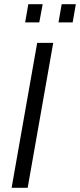

<svg xmlns="http://www.w3.org/2000/svg" viewBox="-20 -889 379 909"><path d="M35 0 156 -686H232L111 0ZM99 -783 114 -869H182L166 -783ZM257 -783 272 -869H339L324 -783Z"/></svg>

Font: Archivo SemiCondensed Light
Style: Italic
Weight: 300
Width: 4
Italic angle: -10°
Designer: Hector Gatti
Foundry: Omnibus-Type
Version: Version 2.001